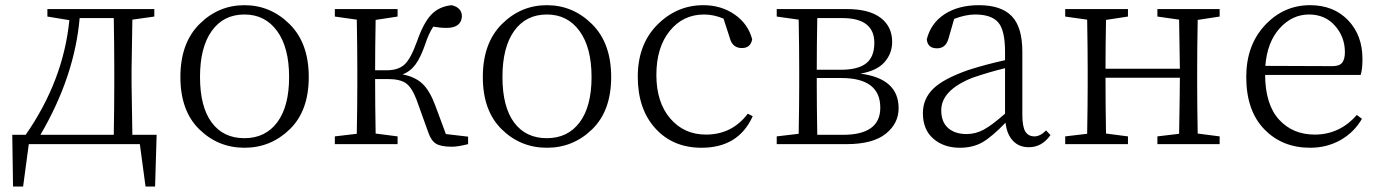

<svg xmlns="http://www.w3.org/2000/svg" viewBox="-20 -545 5224 726"><path d="M132.8 -35.2H410.2Q412.1 -144.5 412.1 -226.6V-284.2Q412.1 -367.2 410.2 -476.6H281.2Q261.7 -254.9 132.8 -35.2ZM480.5 -35.2H572.3L566.4 160.2H530.3L508.8 0H88.9L67.4 160.2H29.3L26.4 -35.2H77.1Q219.7 -240.2 242.2 -468.8L159.2 -482.4V-510.7H563.5V-482.4L480.5 -470.7Q477.5 -306.6 477.5 -284.2V-226.6Q477.5 -199.2 480.5 -35.2Z M1075.7 -56.2Q1003.9 13.7 904.3 13.7Q804.7 13.7 733.4 -56.2Q662.1 -126 662.1 -253.9Q662.1 -381.8 733.9 -453.6Q805.7 -525.4 904.3 -525.4Q1002.9 -525.4 1075.2 -453.6Q1147.5 -381.8 1147.5 -253.9Q1147.5 -126 1075.7 -56.2ZM904.3 -22.5Q983.4 -22.5 1028.3 -82.5Q1073.2 -142.6 1073.2 -253.9Q1073.2 -365.2 1027.8 -427.7Q982.4 -490.2 904.3 -490.2Q825.2 -490.2 780.8 -428.2Q736.3 -366.2 736.3 -253.9Q736.3 -141.6 780.3 -82Q824.2 -22.5 904.3 -22.5Z M1666 -38.1 1750 -28.3V0Q1710.9 9.8 1689.5 9.8Q1647.5 9.8 1628.9 -1.5Q1610.4 -12.7 1599.6 -43.9L1554.7 -168.9Q1537.1 -214.8 1514.6 -230.5Q1492.2 -246.1 1446.3 -246.1H1398.4Q1398.4 -149.4 1400.4 -40L1483.4 -29.3V0H1246.1V-29.3L1329.1 -39.1Q1331.1 -150.4 1331.1 -226.6V-284.2Q1331.1 -361.3 1329.1 -470.7L1246.1 -482.4V-510.7H1483.4V-482.4L1400.4 -469.7Q1398.4 -362.3 1398.4 -279.3H1442.4Q1485.4 -279.3 1509.3 -300.8Q1533.2 -322.3 1557.6 -390.6Q1582 -460 1611.3 -490.2Q1640.6 -520.5 1687.5 -525.4Q1726.6 -516.6 1726.6 -482.4Q1723.6 -439.5 1668 -439.5Q1644.5 -439.5 1618.2 -444.3Q1599.6 -415 1587.9 -377.9Q1570.3 -327.1 1550.8 -300.8Q1531.2 -274.4 1502 -263.7Q1548.8 -254.9 1576.7 -229Q1604.5 -203.1 1625 -148.4Z M2219.2 -56.2Q2147.5 13.7 2047.9 13.7Q1948.2 13.7 1877 -56.2Q1805.7 -126 1805.7 -253.9Q1805.7 -381.8 1877.4 -453.6Q1949.2 -525.4 2047.9 -525.4Q2146.5 -525.4 2218.8 -453.6Q2291 -381.8 2291 -253.9Q2291 -126 2219.2 -56.2ZM2047.9 -22.5Q2127 -22.5 2171.9 -82.5Q2216.8 -142.6 2216.8 -253.9Q2216.8 -365.2 2171.4 -427.7Q2126 -490.2 2047.9 -490.2Q1968.8 -490.2 1924.3 -428.2Q1879.9 -366.2 1879.9 -253.9Q1879.9 -141.6 1923.8 -82Q1967.8 -22.5 2047.9 -22.5Z M2807.6 -115.2 2826.2 -105.5Q2772.5 13.7 2632.8 13.7Q2524.4 13.7 2458 -59.6Q2391.6 -132.8 2391.6 -254.9Q2391.6 -377 2465.3 -451.2Q2539.1 -525.4 2639.6 -525.4Q2707 -525.4 2757.8 -490.2Q2808.6 -455.1 2824.2 -396.5Q2818.4 -363.3 2785.2 -363.3Q2749 -363.3 2739.3 -402.3L2715.8 -474.6Q2678.7 -490.2 2642.6 -490.2Q2562.5 -490.2 2512.2 -427.7Q2461.9 -365.2 2461.9 -261.7Q2461.9 -158.2 2514.2 -97.2Q2566.4 -36.1 2649.4 -36.1Q2748 -36.1 2807.6 -115.2Z M3070.3 -35.2H3167Q3308.6 -35.2 3308.6 -137.7Q3308.6 -250 3161.1 -250H3068.4V-226.6Q3068.4 -144.5 3070.3 -35.2ZM3165 -476.6H3070.3Q3068.4 -373 3068.4 -281.2H3159.2Q3224.6 -281.2 3255.4 -305.7Q3286.1 -330.1 3286.1 -382.8Q3286.1 -476.6 3165 -476.6ZM2917 -510.7H3182.6Q3266.6 -510.7 3310.1 -477.5Q3353.5 -444.3 3353.5 -386.7Q3353.5 -342.8 3324.7 -310.1Q3295.9 -277.3 3233.4 -266.6Q3377.9 -248 3377.9 -135.7Q3377.9 -78.1 3329.1 -39.1Q3280.3 0 3180.7 0H2917V-29.3L3000 -39.1Q3002 -150.4 3002 -226.6V-284.2Q3002 -361.3 3000 -470.7L2917 -482.4Z M3780.3 -115.2V-287.1Q3722.7 -273.4 3657.2 -251Q3539.1 -204.1 3539.1 -127.9Q3539.1 -84 3564.9 -61Q3590.8 -38.1 3634.8 -38.1Q3668.9 -38.1 3699.7 -54.7Q3730.5 -71.3 3780.3 -115.2ZM3935.5 -51.8 3952.1 -34.2Q3919.9 11.7 3870.1 11.7Q3833 11.7 3810.1 -12.7Q3787.1 -37.1 3782.2 -81.1Q3731.4 -28.3 3695.3 -7.3Q3659.2 13.7 3609.4 13.7Q3548.8 13.7 3509.3 -20.5Q3469.7 -54.7 3469.7 -117.2Q3469.7 -170.9 3508.3 -209Q3546.9 -247.1 3641.6 -280.3Q3709 -301.8 3780.3 -317.4V-349.6Q3780.3 -430.7 3754.4 -460.4Q3728.5 -490.2 3667 -490.2Q3631.8 -490.2 3587.9 -473.6L3567.4 -402.3Q3557.6 -362.3 3523.4 -362.3Q3487.3 -362.3 3484.4 -396.5Q3500 -458 3552.2 -491.7Q3604.5 -525.4 3681.6 -525.4Q3765.6 -525.4 3805.7 -483.9Q3845.7 -442.4 3845.7 -349.6V-112.3Q3845.7 -66.4 3856.9 -47.9Q3868.2 -29.3 3891.6 -29.3Q3913.1 -29.3 3935.5 -51.8Z M4591.8 -482.4 4508.8 -469.7Q4506.8 -360.4 4506.8 -284.2V-226.6Q4506.8 -149.4 4508.8 -40L4591.8 -29.3V0H4356.4V-29.3L4438.5 -39.1Q4441.4 -206.1 4441.4 -251H4160.2Q4160.2 -149.4 4162.1 -40L4245.1 -29.3V0H4007.8V-29.3L4090.8 -39.1Q4092.8 -150.4 4092.8 -226.6V-284.2Q4092.8 -361.3 4090.8 -470.7L4007.8 -482.4V-510.7H4245.1V-482.4L4162.1 -469.7Q4160.2 -364.3 4160.2 -285.2H4441.4Q4441.4 -309.6 4438.5 -470.7L4356.4 -482.4V-510.7H4591.8Z M4764.6 -295.9 5018.6 -294.9Q5044.9 -294.9 5055.2 -308.1Q5065.4 -321.3 5065.4 -347.7Q5065.4 -405.3 5027.8 -447.8Q4990.2 -490.2 4929.7 -490.2Q4866.2 -490.2 4818.8 -438Q4771.5 -385.7 4764.6 -295.9ZM5125 -261.7H4763.7Q4764.6 -149.4 4816.4 -92.8Q4868.2 -36.1 4951.2 -36.1Q5045.9 -36.1 5110.4 -110.4L5129.9 -95.7Q5099.6 -43.9 5048.3 -15.1Q4997.1 13.7 4933.6 13.7Q4828.1 13.7 4760.3 -56.6Q4692.4 -127 4692.4 -253.9Q4692.4 -374 4763.2 -449.7Q4834 -525.4 4933.6 -525.4Q5022.5 -525.4 5077.1 -468.8Q5131.8 -412.1 5131.8 -322.3Q5131.8 -282.2 5125 -261.7Z"/></svg>

Font: GenYoMin TW TTF Light
Style: Regular
Weight: 300
Version: Version 1.300